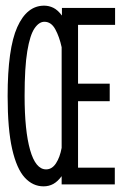

<svg xmlns="http://www.w3.org/2000/svg" viewBox="-20 -652 440 679"><path d="M134 7Q96 7 67.5 -24Q39 -55 23 -125Q7 -195 7 -312Q7 -480 41 -556Q75 -632 136 -632Q153 -632 168.5 -624.5Q184 -617 199 -597V-624H387V-564H256V-356H368V-294H256V-59H386V0H198V-29Q184 -10 168.5 -1.5Q153 7 134 7ZM143 -53Q164 -53 178 -74.5Q192 -96 198 -129V-485Q190 -522 175.5 -548.5Q161 -575 137 -575Q118 -575 102 -551.5Q86 -528 76.5 -471Q67 -414 67 -313Q67 -190 86.5 -121.5Q106 -53 143 -53Z"/></svg>

Font: Inconsolata Condensed
Style: Regular
Weight: 400
Width: 3
Monospace: yes
Designer: Raph Levien, Cyreal, Brenton Simpson
Foundry: Raph Levien, Cyreal, Google
Version: Version 3.000; ttfautohint (v1.8.2.53-6de2)